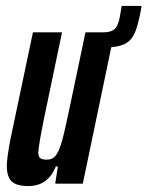

<svg xmlns="http://www.w3.org/2000/svg" viewBox="-20 -619 497 647"><path d="M457 -599 454 -581Q445 -534 435 -510Q425 -486 407 -474.5Q389 -463 355 -460L259 0H166L175 -58H168Q142 8 75 8Q36 8 19.5 -7.5Q3 -23 3 -60Q3 -87 16 -154L91 -510H189L128 -218Q111 -134 109 -106Q109 -91 115.5 -86Q122 -81 138 -81Q157 -81 168 -95Q179 -109 188.5 -142.5Q198 -176 214 -253L268 -510H328Q355 -510 367 -522Q379 -534 384 -563L390 -599Z"/></svg>

Font: Saira Ultra Condensed
Style: Bold Italic
Weight: 700
Width: 1
Italic angle: -12°
Designer: Hector Gatti with collaboration of the Omnibus-Type team
Foundry: Omnibus-Type
Version: Version 1.001; ttfautohint (v1.8)